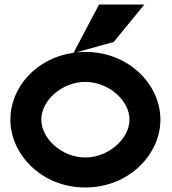

<svg xmlns="http://www.w3.org/2000/svg" viewBox="-20 -820 761 851"><path d="M358 -457C461 -457 554 -375 554 -290C554 -205 461 -122 358 -122C255 -122 163 -205 163 -290C163 -375 255 -457 358 -457ZM484 -634 620 -800H419L306 -586C139 -563 26 -431 26 -290C26 -135 165 11 358 11C550 11 691 -134 691 -290C691 -446 550 -590 358 -590C344 -590 331 -590 318 -588Z"/></svg>

Font: Charger
Style: Hemi
Weight: 900
Designer: Jasper
Foundry: Cannot Into Space Fonts
Version: Version 0.99